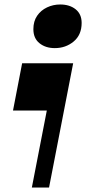

<svg xmlns="http://www.w3.org/2000/svg" viewBox="-20 -836 384 856"><path d="M224.2 -621.5Q183 -621.5 155.9 -643.4Q128.8 -665.3 128.8 -706Q128.8 -741.3 145.5 -765.6Q162.2 -790 189.6 -803Q217 -816 248.2 -816Q290.5 -816 317.2 -794.6Q344 -773.2 344 -733.8Q344 -680.8 308.6 -651.1Q273.2 -621.5 224.2 -621.5ZM122 0 188.7 -343.3H38L78.7 -554H306.2L198.7 0Z"/></svg>

Font: Savate ExtraLight
Style: Italic
Weight: 200
Italic angle: -11°
Designer: Max Esnée
Foundry: Plomb Type
Version: Version 2.000